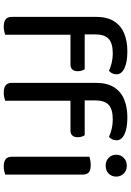

<svg xmlns="http://www.w3.org/2000/svg" viewBox="147 -860 718 1053"><g transform="rotate(90 506.5 -333.0)"><path d="M152 -360V-438H359Q363 -433 366.5 -423Q370 -413 370 -400Q370 -380 360.5 -370Q351 -360 333 -360ZM168 -495V-373H72V-500Q72 -560 95.5 -598Q119 -636 161.5 -654Q204 -672 261 -672Q321 -672 354 -656Q387 -640 387 -613Q387 -600 382 -589.5Q377 -579 368 -571Q350 -580 324.5 -586Q299 -592 273 -592Q216 -592 192 -569Q168 -546 168 -495ZM72 -413H170V-2Q164 0 152 3Q140 6 126 6Q99 6 85.5 -4.5Q72 -15 72 -39ZM514 -360V-438H721Q725 -433 728.5 -423Q732 -413 732 -400Q732 -380 722.5 -370Q713 -360 695 -360ZM530 -495V-373H434V-500Q434 -560 457.5 -598Q481 -636 523.5 -654Q566 -672 623 -672Q683 -672 716 -656Q749 -640 749 -613Q749 -600 744 -589.5Q739 -579 730 -571Q712 -580 686.5 -586Q661 -592 635 -592Q578 -592 554 -569Q530 -546 530 -495ZM434 -413H532V-2Q526 0 514 3Q502 6 488 6Q461 6 447.5 -4.5Q434 -15 434 -39ZM828 -611Q828 -635 845 -652Q862 -669 888 -669Q915 -669 931.5 -652Q948 -635 948 -611Q948 -586 931.5 -569.5Q915 -553 888 -553Q862 -553 845 -569.5Q828 -586 828 -611ZM839 -264H937V-2Q931 0 919 3Q907 6 892 6Q866 6 852.5 -4.5Q839 -15 839 -39ZM937 -215H839V-464Q845 -466 857.5 -468.5Q870 -471 885 -471Q912 -471 924.5 -461Q937 -451 937 -426Z"/></g></svg>

Font: Baloo Tamma 2 Medium
Style: Regular
Weight: 500
Designer: Divya Kowshik, Shuchita Grover and Ek Type
Foundry: Ek Type
Version: Version 1.700